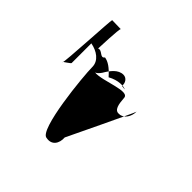

<svg xmlns="http://www.w3.org/2000/svg" viewBox="-130 -577 684 684"><g transform="rotate(45 212.0 -235.5)"><path d="M43 -236C37 -236 71 -254 68 -258V-356C101 -350 130 -330 130 -299C130 -256 154 -5 194 -5C224 1 240 -22 238 -52C238 -52 355 -295 354 -298C354 -272 338 -248 316 -248C294 -245 290 -272 288 -300C288 -336 192 -288 151 -292C160 -296 165 -303 170 -310C184 -334 202 -358 228 -358C244 -358 255 -342 252 -326L268 -324C259 -330 229 -332 197 -314C173 -341 156 -352 138 -355C126 -338 114 -368 98 -360C98 -366 102 -462 106 -466L62 -467C59 -464 48 -236 43 -236Z"/></g></svg>

Font: Zinc
Style: Regular
Weight: 400
Version: Version 1